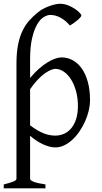

<svg xmlns="http://www.w3.org/2000/svg" viewBox="-20 -777 548 1031"><path d="M398.4 -208Q398.4 -250.5 388.4 -287.1Q378.4 -323.7 361.6 -350.3Q344.7 -377 322.8 -392.1Q300.8 -407.2 277.3 -407.2Q268.6 -407.2 254.4 -401.9Q240.2 -396.5 222.2 -384Q204.1 -371.6 183.6 -350.3Q163.1 -329.1 141.6 -297.9V-104Q163.6 -87.4 182.4 -76.7Q201.2 -65.9 217.5 -59.8Q233.9 -53.7 248.5 -51.3Q263.2 -48.8 276.4 -48.8Q302.7 -48.8 325 -59.1Q347.2 -69.3 363.5 -89.4Q379.9 -109.4 389.2 -139.2Q398.4 -168.9 398.4 -208ZM141.6 -358.4Q166 -387.7 190.2 -408.7Q214.4 -429.7 236.3 -442.9Q258.3 -456.1 277.1 -462.4Q295.9 -468.8 310.1 -468.8Q343.3 -468.8 371.3 -453.1Q399.4 -437.5 419.9 -408Q440.4 -378.4 451.9 -335.9Q463.4 -293.5 463.4 -240.2Q463.4 -211.9 456.3 -182.1Q449.2 -152.3 436.3 -124Q423.3 -95.7 406 -70.3Q388.7 -44.9 367.9 -26.1Q347.2 -7.3 324.2 3.7Q301.3 14.6 277.3 14.6Q248.5 14.6 212.4 -1.5Q176.3 -17.6 141.6 -47.9V183.1Q141.6 190.9 159.9 198.7Q178.2 206.5 224.1 213.4V234.4H0V213.4Q32.2 205.6 50.3 198.5Q68.4 191.4 68.4 183.1V-438.5Q68.8 -496.6 77.4 -538.8Q85.9 -581.1 101.3 -612.5Q116.7 -644 137.9 -667.7Q159.2 -691.4 185.1 -711.9Q198.2 -722.7 214.6 -731Q231 -739.3 247.3 -745.1Q263.7 -751 278.1 -753.9Q292.5 -756.8 301.8 -756.8Q323.7 -756.8 344.5 -748.8Q365.2 -740.7 381.3 -730Q397.5 -719.2 407.2 -708.7Q417 -698.2 417 -693.8Q417 -689.9 409.9 -682.1Q402.8 -674.3 393.1 -666.3Q383.3 -658.2 372.8 -650.9Q362.3 -643.6 355 -640.1Q334.5 -665.5 306.6 -681.2Q278.8 -696.8 250 -696.8Q234.4 -696.8 215.3 -685.5Q196.3 -674.3 179.9 -646.7Q163.6 -619.1 152.6 -573Q141.6 -526.9 141.6 -457Z"/></svg>

Font: Akkhara
Style: Regular
Weight: 400
Designer: J. Victor Gaultney
Version: Version 1.00 June 13, 2006, initial release